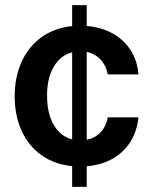

<svg xmlns="http://www.w3.org/2000/svg" viewBox="-20 -727 593 747"><path d="M260.7 -80.6Q191.9 -87.4 141.4 -123.3Q90.8 -159.2 64 -218.5Q37.1 -277.8 37.1 -352.5Q37.1 -427.7 64.5 -487.3Q91.8 -546.9 142.3 -582.8Q192.9 -618.7 260.7 -625.5V-707H317.4V-626Q374.5 -621.1 418.5 -596.7Q462.4 -572.3 488.5 -531.2Q514.6 -490.2 518.6 -437.5H399.4Q393.1 -471.2 371.8 -494.6Q350.6 -518.1 317.4 -524.9V-183.1Q349.6 -189.5 371.1 -211.9Q392.6 -234.4 399.4 -270.5H518.6Q513.7 -218.3 488.3 -176.8Q462.9 -135.3 419.2 -110.1Q375.5 -85 317.4 -80.1V0H260.7ZM260.7 -184.6V-523.4Q215.3 -511.7 189.2 -467.5Q163.1 -423.3 163.1 -355.5Q163.1 -285.6 189.2 -241Q215.3 -196.3 260.7 -184.6Z"/></svg>

Font: Pretendard SemiBold
Style: Regular
Weight: 600
Designer: Base glyphs from Inter by Rasmus Andersson; Hangeul glyphs from Noto Sans CJK(Source Han Sans) by Jang Soo-young and Kan
Foundry: Kil Hyung-jin
Version: Version 1.309